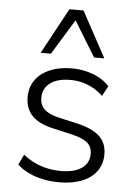

<svg xmlns="http://www.w3.org/2000/svg" viewBox="-54 -792 586 841"><g transform="rotate(5 239.0 -371.5)"><path d="M238 8Q202 8 167.5 1Q133 -6 103.5 -20Q74 -34 53 -54L75 -99Q100 -79 127 -66.5Q154 -54 182.5 -48Q211 -42 240 -42Q301 -42 333 -65Q365 -88 365 -127Q365 -159 344.5 -176.5Q324 -194 278 -205L191 -225Q128 -239 98 -270.5Q68 -302 68 -352Q68 -395 90.5 -427Q113 -459 154.5 -476.5Q196 -494 250 -494Q283 -494 314 -486.5Q345 -479 371 -465Q397 -451 416 -430L392 -385Q373 -404 349.5 -417Q326 -430 301 -436.5Q276 -443 249 -443Q191 -443 159.5 -419Q128 -395 128 -354Q128 -323 147.5 -304Q167 -285 209 -275L296 -255Q361 -240 393 -210.5Q425 -181 425 -131Q425 -88 402 -56.5Q379 -25 337 -8.5Q295 8 238 8ZM108 -550 217 -751H279L388 -550H343L248 -705L153 -550Z"/></g></svg>

Font: Nunito Sans 12pt ExtraLight Light
Style: Regular
Weight: 300
Version: Version 3.101;gftools[0.9.27]